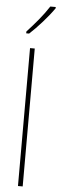

<svg xmlns="http://www.w3.org/2000/svg" viewBox="-65 -1025 327 1054"><g transform="rotate(5 99.0 -498.5)"><path d="M198 -990V-997H168C136 -947 94 -898 49 -849V-839H65C108 -878 165 -942 198 -990ZM103 0V-760H77V0Z"/></g></svg>

Font: Noto Sans Kannada Condensed Thin
Style: Regular
Weight: 100
Width: 3
Designer: Jelle Bosma - Monotype Design Team
Foundry: Monotype Imaging Inc.
Version: Version 2.005